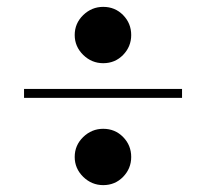

<svg xmlns="http://www.w3.org/2000/svg" viewBox="-20 -657 600 559"><path d="M280.5 -473Q247 -473 222.2 -497.2Q197.5 -521.5 197.5 -555Q197.5 -589 222.2 -613Q247 -637 280.5 -637Q315 -637 338.5 -613Q362 -589 362 -555Q362 -521.5 338.5 -497.2Q315 -473 280.5 -473ZM50 -372V-398H510V-372ZM280.5 -118Q247 -118 222.2 -142.2Q197.5 -166.5 197.5 -200Q197.5 -234 222.2 -258Q247 -282 280.5 -282Q315 -282 338.5 -258Q362 -234 362 -200Q362 -166.5 338.5 -142.2Q315 -118 280.5 -118Z"/></svg>

Font: Bodoni Moda 9pt ExtraBold
Style: Regular
Weight: 800
Designer: Owen Earl
Foundry: indestructible type
Version: Version 2.005